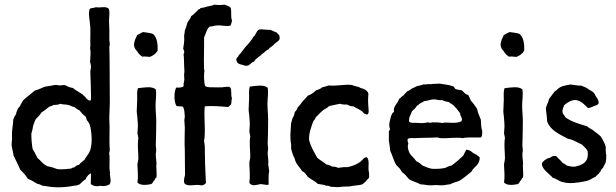

<svg xmlns="http://www.w3.org/2000/svg" viewBox="-20 -795 2652 827"><path d="M451 0C457 -7 457 -17 456 -23L453 -47C453 -47 455 -50 454 -52C454 -52 453 -54 453 -57C449 -84 455 -112 450 -135C452 -139 452 -145 453 -150C449 -192 454 -237 451 -276C450 -298 453 -329 453 -351C452 -431 453 -520 451 -596C451 -598 453 -599 453 -600C453 -605 452 -616 451 -622V-667C451 -683 449 -699 450 -715C450 -730 454 -744 448 -758C433 -770 412 -760 393 -764C386 -760 372 -762 366 -756C359 -732 368 -704 369 -676C370 -661 369 -646 369 -630V-611C369 -604 370 -596 368 -589C372 -570 369 -550 368 -529C369 -522 372 -516 372 -507L369 -487C371 -451 371 -417 372 -380C372 -372 373 -364 368 -361C360 -363 355 -368 350 -373C347 -380 339 -383 335 -389C321 -398 306 -406 294 -416C287 -417 281 -419 275 -421C268 -424 265 -427 257 -429C252 -429 246 -427 238 -427C231 -427 224 -430 216 -429C203 -426 189 -424 175 -422C160 -417 147 -409 130 -405C113 -390 95 -378 79 -362C76 -355 72 -350 68 -343C67 -334 58 -333 56 -324C53 -318 50 -311 49 -302C43 -297 41 -288 37 -280C37 -264 33 -246 32 -228C31 -219 32 -208 32 -198C31 -188 30 -178 30 -168C32 -154 37 -140 38 -126C49 -105 58 -83 68 -63C81 -52 91 -39 100 -25C115 -19 128 -11 141 -3C149 -2 156 1 163 5C178 6 193 10 210 11C236 13 260 11 281 8C293 6 304 4 314 3C315 1 318 0 322 0C331 -8 338 -17 349 -23C350 -30 355 -33 358 -38C361 -43 372 -49 372 -49C372 -49 371 -18 371 -3C380 6 397 10 412 5C426 9 441 5 451 0ZM355 -124C351 -118 347 -113 344 -107C336 -100 327 -94 320 -85C313 -84 308 -81 303 -77C300 -72 290 -74 287 -69C270 -67 252 -65 232 -66C221 -67 212 -73 202 -75C196 -77 190 -77 185 -79C184 -79 180 -81 179 -82C164 -89 154 -105 141 -115L131 -135C128 -142 122 -148 120 -156C117 -174 115 -196 115 -220C119 -231 121 -243 123 -254C126 -264 130 -273 134 -282C143 -291 152 -299 158 -310C171 -318 181 -327 193 -336C199 -337 206 -339 210 -343C222 -343 233 -344 240 -348C249 -344 263 -346 273 -343C283 -342 289 -335 300 -334C307 -329 313 -323 322 -320C330 -310 338 -300 349 -293C352 -288 352 -280 355 -276C369 -263 372 -238 374 -214C376 -190 375 -162 366 -142C363 -135 359 -130 355 -124Z M572 -9C584 5 611 2 631 -2C639 -6 640 -16 647 -21C647 -26 651 -28 654 -31C656 -35 653 -76 653 -84C653 -86 655 -86 654 -89C654 -102 651 -116 651 -130C651 -136 653 -142 653 -149C653 -155 651 -161 651 -168C652 -202 653 -238 653 -272C653 -295 650 -318 650 -340C650 -364 655 -388 651 -410C634 -425 599 -418 574 -415C569 -400 571 -383 571 -366C571 -350 569 -333 569 -316C569 -306 572 -294 572 -284C573 -273 574 -262 574 -251C574 -241 572 -231 572 -221L576 -201C571 -171 576 -142 576 -114C576 -104 572 -94 572 -84C573 -59 576 -34 572 -9ZM659 -577C660 -608 656 -633 640 -648C629 -654 611 -654 596 -657C588 -653 579 -649 571 -644C565 -631 558 -620 557 -602C558 -589 564 -581 571 -574C576 -564 584 -557 593 -551C606 -553 615 -550 626 -550C640 -556 652 -564 659 -577Z M973 -685C975 -693 979 -698 979 -708C973 -721 978 -745 974 -760C970 -769 956 -770 948 -775C935 -773 916 -773 903 -775C895 -770 884 -770 873 -767L859 -763C854 -761 848 -762 844 -760C841 -758 841 -754 837 -756C826 -746 816 -733 803 -725C801 -714 791 -706 787 -697L782 -679L776 -663C776 -655 774 -648 773 -641C775 -621 772 -604 769 -586C771 -581 773 -576 774 -570C773 -567 770 -564 771 -558C773 -545 772 -530 773 -515C773 -504 775 -490 774 -482C774 -478 772 -475 773 -471C773 -465 774 -458 774 -452C774 -447 772 -441 771 -436C770 -431 773 -424 768 -421C760 -418 751 -417 739 -418C729 -399 729 -360 739 -340C746 -334 763 -340 769 -334C775 -321 775 -306 776 -293C776 -288 774 -283 774 -277C774 -267 776 -257 776 -246C776 -217 774 -182 776 -150C777 -111 776 -75 777 -42C775 -31 770 -19 774 -6C788 12 819 -3 845 3C857 5 861 -2 867 -6C864 -57 862 -117 862 -167L859 -187C867 -236 857 -285 862 -337C893 -340 928 -337 963 -334C967 -339 974 -341 976 -348C977 -356 977 -365 979 -372C973 -384 980 -410 971 -419C963 -424 951 -420 938 -419C925 -418 911 -419 897 -419C884 -419 871 -419 864 -424C860 -433 860 -445 859 -455V-474C859 -480 860 -489 861 -492C861 -493 859 -494 859 -495C857 -543 860 -586 859 -633C867 -650 870 -671 884 -681C896 -680 902 -685 911 -685C936 -688 953 -679 973 -685Z M1054 -7C1066 7 1077 3 1097 -1C1105 -5 1130 5 1137 0C1137 -5 1136 -50 1139 -53C1141 -57 1135 -83 1135 -91C1135 -93 1137 -93 1136 -96C1136 -109 1133 -123 1133 -137C1133 -143 1135 -149 1135 -156C1135 -162 1133 -168 1133 -175C1134 -209 1135 -245 1135 -279C1135 -302 1132 -325 1132 -347C1132 -371 1137 -395 1133 -417C1116 -432 1081 -425 1056 -422C1051 -407 1053 -390 1053 -373C1053 -357 1051 -340 1051 -323C1051 -313 1054 -301 1054 -291C1055 -280 1056 -269 1056 -258C1056 -248 1054 -238 1054 -228L1058 -208C1053 -178 1058 -149 1058 -121C1058 -111 1054 -101 1054 -91C1055 -66 1058 -32 1054 -7ZM1184 -636C1184 -647 1175 -648 1172 -655C1163 -658 1154 -662 1146 -666C1130 -666 1109 -670 1096 -668C1083 -661 1082 -643 1071 -636C1065 -623 1055 -614 1047 -603C1032 -590 1023 -570 1008 -557C1007 -548 997 -548 998 -537C999 -526 1006 -520 1015 -518C1027 -516 1035 -510 1045 -512C1058 -514 1062 -528 1074 -529C1077 -533 1078 -537 1082 -540C1090 -548 1101 -553 1108 -562C1119 -568 1125 -578 1137 -583C1143 -593 1156 -596 1162 -606C1171 -614 1189 -621 1184 -636Z M1563 -302C1571 -310 1567 -322 1567 -332C1565 -353 1565 -374 1567 -392C1565 -393 1565 -395 1565 -397C1559 -407 1547 -413 1533 -416C1524 -423 1507 -423 1496 -429C1459 -433 1435 -423 1396 -427C1387 -424 1379 -421 1368 -419C1361 -412 1350 -409 1340 -405C1331 -395 1319 -388 1306 -383C1297 -371 1285 -362 1277 -350C1273 -343 1267 -338 1262 -332C1260 -324 1256 -318 1250 -313C1248 -305 1247 -296 1242 -290C1238 -283 1237 -273 1234 -265C1233 -242 1230 -223 1231 -198C1231 -190 1233 -180 1234 -173V-154C1235 -152 1236 -150 1236 -146C1239 -140 1239 -134 1242 -127C1244 -121 1249 -116 1250 -109C1255 -87 1271 -76 1281 -58C1293 -53 1299 -43 1306 -33C1320 -22 1337 -15 1349 -3L1379 2C1380 2 1382 5 1384 5C1386 6 1390 4 1393 5C1398 6 1403 9 1407 10C1420 9 1428 12 1440 11C1456 8 1467 9 1486 8C1502 4 1522 4 1538 0C1545 -3 1550 -9 1556 -14C1559 -21 1568 -23 1570 -33C1569 -41 1571 -52 1568 -58C1565 -80 1573 -105 1560 -118C1546 -117 1542 -106 1533 -99C1518 -87 1499 -80 1477 -75C1462 -76 1449 -74 1437 -72C1430 -75 1423 -78 1412 -77C1405 -81 1397 -85 1387 -86C1374 -97 1358 -105 1346 -116C1333 -141 1318 -163 1311 -194C1311 -226 1321 -248 1329 -272C1333 -278 1338 -282 1340 -290C1350 -298 1358 -309 1368 -317C1372 -322 1379 -324 1384 -328C1391 -330 1393 -337 1401 -339L1444 -348C1454 -345 1462 -344 1474 -345C1482 -342 1489 -336 1502 -337C1511 -330 1524 -327 1532 -320C1544 -316 1546 -301 1563 -302Z M2051 -203C2058 -208 2057 -221 2057 -233C2051 -245 2053 -265 2051 -280C2045 -295 2038 -309 2035 -326C2026 -340 2018 -351 2008 -362C2005 -370 2000 -378 1997 -386C1983 -388 1978 -399 1969 -406C1958 -408 1954 -408 1943 -411C1937 -414 1938 -423 1929 -424C1914 -430 1893 -431 1874 -435C1858 -433 1847 -435 1833 -432C1822 -435 1816 -429 1805 -432C1794 -426 1776 -427 1767 -419C1753 -416 1747 -405 1734 -402C1729 -395 1722 -391 1718 -384C1710 -381 1707 -373 1699 -369C1694 -349 1672 -338 1677 -313C1669 -309 1666 -300 1663 -290L1658 -269C1656 -258 1656 -249 1660 -239C1659 -233 1654 -232 1655 -224V-187C1658 -174 1659 -159 1661 -145C1671 -125 1677 -98 1688 -83C1691 -79 1693 -78 1696 -75C1703 -69 1707 -61 1712 -53C1724 -46 1732 -34 1742 -23C1756 -14 1775 -10 1791 -1C1804 -1 1817 3 1830 3C1839 4 1848 2 1858 2C1868 2 1877 4 1885 3C1898 3 1908 -1 1918 -1C1930 -7 1944 -11 1958 -16C1976 -27 1993 -41 2010 -55C2021 -78 2048 -84 2046 -118C2038 -125 2030 -131 2019 -135C2011 -142 2003 -150 1988 -150L1975 -124C1959 -109 1943 -95 1925 -82C1914 -80 1906 -76 1898 -72C1881 -68 1862 -67 1841 -68C1825 -70 1814 -77 1800 -82C1792 -89 1784 -96 1773 -101C1763 -116 1749 -125 1743 -138C1737 -152 1734 -166 1739 -176C1737 -183 1733 -190 1737 -197C1747 -203 1759 -199 1770 -200C1800 -202 1830 -201 1861 -203C1868 -203 1872 -200 1879 -200C1911 -198 1943 -205 1973 -200C1994 -205 2027 -202 2051 -203ZM1970 -282C1971 -278 1967 -279 1969 -274C1958 -266 1941 -266 1925 -266C1910 -266 1896 -269 1885 -265C1873 -268 1859 -268 1843 -268C1840 -268 1836 -266 1833 -266C1829 -266 1827 -268 1824 -268C1816 -267 1809 -265 1802 -265C1792 -264 1782 -266 1772 -266C1762 -266 1750 -264 1742 -271C1740 -292 1750 -300 1754 -315C1762 -324 1771 -329 1776 -340C1781 -341 1784 -345 1787 -348C1792 -352 1801 -354 1806 -359C1821 -360 1834 -367 1849 -367C1860 -367 1871 -362 1884 -364C1892 -360 1901 -357 1912 -356C1918 -351 1925 -347 1932 -343C1943 -332 1953 -320 1962 -307C1962 -296 1968 -291 1970 -282Z M2151 -9C2163 5 2190 2 2210 -2C2218 -6 2219 -16 2226 -21C2226 -26 2230 -28 2233 -31C2235 -35 2232 -76 2232 -84C2232 -86 2234 -86 2233 -89C2233 -102 2230 -116 2230 -130C2230 -136 2232 -142 2232 -149C2232 -155 2230 -161 2230 -168C2231 -202 2232 -238 2232 -272C2232 -295 2229 -318 2229 -340C2229 -364 2234 -388 2230 -410C2213 -425 2178 -418 2153 -415C2148 -400 2150 -383 2150 -366C2150 -350 2148 -333 2148 -316C2148 -306 2151 -294 2151 -284C2152 -273 2153 -262 2153 -251C2153 -241 2151 -231 2151 -221L2155 -201C2150 -171 2155 -142 2155 -114C2155 -104 2151 -94 2151 -84C2152 -59 2155 -34 2151 -9ZM2238 -577C2239 -608 2235 -633 2219 -648C2208 -654 2190 -654 2175 -657C2167 -653 2158 -649 2150 -644C2144 -631 2137 -620 2136 -602C2137 -589 2143 -581 2150 -574C2155 -564 2163 -557 2172 -551C2185 -553 2194 -550 2205 -550C2219 -556 2231 -564 2238 -577Z M2344 -114C2336 -114 2314 -98 2314 -89C2314 -76 2324 -65 2334 -55C2344 -45 2355 -37 2361 -29C2379 -25 2388 -13 2407 -10C2421 -6 2439 -6 2452 -7C2465 -8 2487 -11 2508 -16C2522 -19 2531 -28 2542 -32C2543 -33 2544 -34 2545 -33C2547 -37 2550 -39 2553 -41C2554 -46 2561 -45 2561 -51C2569 -55 2568 -68 2577 -71C2580 -81 2586 -87 2589 -96C2590 -105 2592 -113 2591 -123C2593 -124 2592 -125 2591 -128C2589 -137 2589 -151 2589 -163C2584 -180 2576 -194 2567 -208C2559 -216 2549 -223 2539 -230C2531 -239 2517 -242 2509 -251C2475 -261 2440 -271 2415 -290C2412 -299 2404 -302 2403 -312C2401 -327 2408 -332 2410 -342C2422 -351 2438 -365 2460 -364C2482 -363 2504 -338 2510 -332C2516 -326 2529 -335 2541 -339C2547 -342 2555 -342 2558 -349C2560 -362 2554 -368 2550 -375C2544 -383 2542 -391 2536 -397C2529 -404 2519 -406 2512 -413C2504 -419 2494 -421 2485 -426C2467 -426 2456 -429 2437 -431C2427 -429 2405 -426 2394 -420C2383 -414 2378 -406 2369 -401L2345 -369C2342 -354 2334 -343 2331 -328C2333 -309 2336 -291 2337 -271C2352 -232 2391 -216 2427 -197C2451 -193 2467 -181 2487 -172C2495 -163 2506 -156 2511 -144C2518 -95 2487 -84 2456 -77C2441 -76 2432 -80 2421 -82C2416 -86 2412 -90 2405 -92C2397 -100 2389 -110 2381 -117C2378 -120 2376 -124 2370 -123C2357 -125 2354 -116 2344 -114Z"/></svg>

Font: FuturaRener
Style: Regular
Weight: 400
Designer: BSozoo
Foundry: BSozoo
Version: Version 1.0